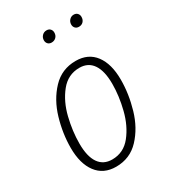

<svg xmlns="http://www.w3.org/2000/svg" viewBox="-181 -826 831 931"><g transform="rotate(-30 234.0 -360.0)"><path d="M46 -178Q46 -258 70 -339.5Q94 -421 146.5 -476.5Q199 -532 277 -532Q347 -532 384.5 -482Q422 -432 422 -344Q422 -264 398 -182Q374 -100 322 -44.5Q270 11 192 11Q122 11 84 -39.5Q46 -90 46 -178ZM376 -347Q376 -419 350.5 -456.5Q325 -494 276 -494Q212 -494 170.5 -442.5Q129 -391 111 -317.5Q93 -244 93 -175Q93 -103 118.5 -66Q144 -29 193 -29Q257 -29 298 -80.5Q339 -132 357.5 -205.5Q376 -279 376 -347ZM194 -695Q194 -710 204 -720.5Q214 -731 229 -731Q242 -731 249.5 -723Q257 -715 257 -703Q257 -687 247 -677Q237 -667 222 -667Q209 -667 201.5 -675Q194 -683 194 -695ZM347 -695Q347 -710 357 -720.5Q367 -731 381 -731Q394 -731 401.5 -723Q409 -715 409 -703Q409 -687 399.5 -677Q390 -667 375 -667Q362 -667 354.5 -675Q347 -683 347 -695Z"/></g></svg>

Font: Fira Sans Extra Condensed ExtraLight
Style: Italic
Weight: 275
Width: 3
Italic angle: -8°
Designer: Carrois Corporate & Edenspiekermann AG
Foundry: Carrois Corporate GbR & Edenspiekermann AG
Version: Version 4.203